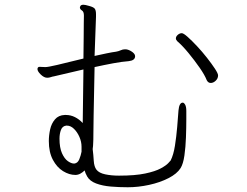

<svg xmlns="http://www.w3.org/2000/svg" viewBox="-20 -770 1040 810"><path d="M766 -266Q766 -232 764.5 -190.5Q763 -149 758 -114Q753 -79 742 -61Q727 -37 691 -18.5Q655 0 609 10Q563 20 519 20Q482 20 447 17Q412 14 385.5 4Q359 -6 348 -25Q344 -32 341 -39Q338 -46 337 -51Q329 -43 319 -37.5Q309 -32 298 -32Q272 -32 246 -48Q220 -64 203 -96Q186 -128 186 -175Q186 -199 191.5 -224Q197 -249 212 -266.5Q227 -284 253 -285H258Q278 -285 296 -276Q314 -267 329 -251L332 -477L208 -448Q201 -447 194 -444.5Q187 -442 179 -442Q166 -442 152 -455.5Q138 -469 138 -479Q138 -484 142 -487Q143 -488 148 -488Q153 -488 159 -487.5Q165 -487 172 -487Q182 -487 221 -496Q260 -505 332 -523Q333 -571 333 -610.5Q333 -650 333.5 -675.5Q334 -701 334 -704Q334 -721 325.5 -726Q317 -731 317 -739Q317 -740 317.5 -740.5Q318 -741 318 -742Q320 -750 332 -750Q339 -750 356 -745Q375 -740 380 -733Q385 -726 385 -710V-699L379 -534Q406 -540 430 -545Q454 -550 470 -552Q481 -554 489.5 -558Q498 -562 507 -562H511Q522 -561 534 -553.5Q546 -546 549 -538Q550 -536 550 -533Q550 -515 523 -512Q495 -510 457.5 -503Q420 -496 379 -487L375 -284Q374 -240 374 -208Q374 -176 373 -164Q373 -160 372.5 -154Q372 -148 371 -141Q374 -117 375.5 -92Q377 -67 387 -54Q398 -40 424 -34.5Q450 -29 482 -29Q550 -29 592.5 -38Q635 -47 658 -59.5Q681 -72 690 -82Q699 -92 700 -93Q712 -117 718 -155Q724 -193 727.5 -234Q731 -275 733 -304Q736 -337 751 -337Q756 -337 761 -328.5Q766 -320 766 -302ZM869 -420Q858 -420 852 -432Q844 -453 822.5 -484Q801 -515 775.5 -546Q750 -577 728 -596Q722 -602 722 -608Q722 -616 730 -623Q738 -630 747 -630Q754 -630 771.5 -614.5Q789 -599 811 -575.5Q833 -552 853 -526.5Q873 -501 886.5 -480.5Q900 -460 900 -452Q900 -439 890 -429.5Q880 -420 869 -420ZM294 -80Q308 -82 314.5 -98Q321 -114 324 -130V-151Q324 -172 315 -192.5Q306 -213 292 -226.5Q278 -240 263 -240H259Q243 -238 237 -221.5Q231 -205 231 -185Q231 -147 241.5 -123.5Q252 -100 266.5 -90Q281 -80 292 -80Z"/></svg>

Font: Moon Stars Kai T HW Light
Style: Regular
Weight: 300
Designer: GuiWonder
Version: Version 1.101